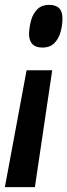

<svg xmlns="http://www.w3.org/2000/svg" viewBox="-75 -570 276 787"><path d="M139 -282 68 197H-55L34 -282ZM181 -493Q181 -467 173.5 -439.5Q166 -412 148 -393.5Q130 -375 99 -375Q44 -375 44 -432Q45 -458 52 -485Q59 -512 77 -531Q95 -550 127 -550Q182 -550 181 -493Z"/></svg>

Font: Georama ExtraCondensed
Style: Bold Italic
Weight: 700
Width: 2
Italic angle: -9°
Designer: Jean-Baptiste Levee
Foundry: Production Type
Version: Version 1.000